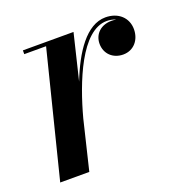

<svg xmlns="http://www.w3.org/2000/svg" viewBox="-93 -557 629 645"><g transform="rotate(-20 222.0 -235.0)"><path d="M128.5 -446.5 16.5 0H120.5L163 -176C194.5 -293.5 257 -456.5 348.5 -456.5C360.5 -456.5 371.5 -454 380.5 -450C375 -451 369.5 -451.5 363.5 -451.5C325.5 -451.5 300 -426.5 300 -392.5C300 -356.5 326.5 -331.5 363 -331.5C401 -331.5 425.5 -361.5 425.5 -399.5C425.5 -440 395 -469.5 348.5 -469.5C280 -469.5 228 -389 192 -296.5L231.5 -460H50.5V-446.5Z"/></g></svg>

Font: Bodoni* 16pt Medium
Style: Italic
Weight: 500
Italic angle: -13°
Version: Version 2.3